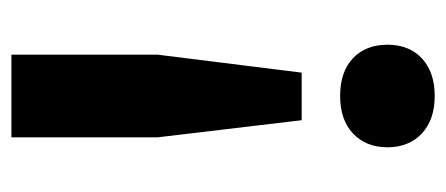

<svg xmlns="http://www.w3.org/2000/svg" viewBox="-243 -350 783 337"><g transform="rotate(90 148.5 -181.5)"><path d="M148.5 -553Q190 -553 214.2 -530.5Q238.5 -508 238.5 -470Q238.5 -432.5 214.5 -409.8Q190.5 -387 148.5 -387Q106 -387 82.2 -409.5Q58.5 -432 58.5 -470Q58.5 -508.5 82.8 -530.8Q107 -553 148.5 -553ZM107.5 -319.5H191L221 -67V190H76V-67Z"/></g></svg>

Font: Encode Sans SemiExpanded SemiExpanded SemiBold
Style: Regular
Weight: 600
Width: 6
Designer: Multiple Designers
Foundry: Impallari Type
Version: Version 3.000; ttfautohint (v1.8.3) -l 8 -r 50 -G 200 -x 14 